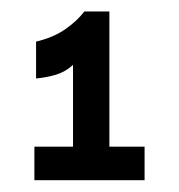

<svg xmlns="http://www.w3.org/2000/svg" viewBox="-20 -674 308 330"><path d="M105.5 -364.3V-562.5Q92.8 -550.8 77.1 -545.9Q61.5 -541 42 -539.1V-602.5Q71.3 -609.4 91.8 -623.5Q112.3 -637.7 125 -654.3H168V-364.3ZM39.1 -364.3V-421.9H228.5V-364.3Z"/></svg>

Font: Sen Medium
Style: Regular
Weight: 500
Designer: Kosal Sen, Philatype
Foundry: Philatype
Version: Version 2.000;gftools[0.9.31]